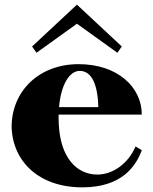

<svg xmlns="http://www.w3.org/2000/svg" viewBox="-20 -791 660 826"><path d="M334 15C504 15 565 -76 590 -145L563 -161C532 -87 465 -40 399 -40C309 -40 240 -114 233 -255C232 -270 232 -284 232 -298H590C590 -416 486 -515 318 -515C147 -515 30 -398 30 -245C34 -97 147 15 334 15ZM504 -591 311 -771 118 -591 137 -564 311 -689 485 -564ZM234 -330C242 -425 278 -486 323 -486C364 -486 400 -448 403 -330Z"/></svg>

Font: Sprat
Style: Bold
Weight: 700
Designer: Ethan Nakache
Foundry: Collletttivo
Version: Version 2.000;Glyphs 3.2 (3217)